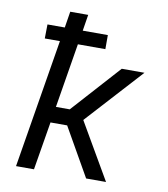

<svg xmlns="http://www.w3.org/2000/svg" viewBox="-82 -805 765 874"><g transform="rotate(10 300.0 -367.5)"><path d="M51 0 149 -595H79L80 -660H160L172 -735H255L243 -660H359V-595H232L183 -297H247L448 -520H553L316 -260L467 0H375L248 -223H171L134 0Z"/></g></svg>

Font: Iosevka Extended
Style: Italic
Weight: 400
Width: 7
Italic angle: -9°
Monospace: yes
Designer: Belleve Invis
Foundry: Belleve Invis
Version: Version 32.5.0; ttfautohint (v1.8.4)